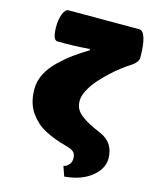

<svg xmlns="http://www.w3.org/2000/svg" viewBox="-133 -852 863 1092"><g transform="rotate(15 298.0 -306.0)"><path d="M560.1 -561Q536.1 -546.4 506.8 -524.2Q477.5 -502 445.3 -471.9Q413.1 -441.9 386.7 -411.1Q360.4 -380.4 343.3 -346.9Q326.2 -313.5 326.2 -286.1Q326.2 -259.8 336.4 -239.5Q346.7 -219.2 370.4 -201.4Q394 -183.6 418.9 -170.7Q443.8 -157.7 486.8 -139.2Q569.8 -103.5 569.8 -9.8Q569.8 49.8 511.5 97.4Q453.1 145 353 153.8L333 96.2Q350.6 92.3 361.1 81.1Q371.6 69.8 374.3 60.1Q377 50.3 377 40Q377 15.6 363.8 3.2Q350.6 -9.3 313 -19Q278.8 -28.3 250.5 -38.8Q222.2 -49.3 192.1 -64.7Q162.1 -80.1 139.4 -100.6Q116.7 -121.1 98.1 -147.2Q79.6 -173.3 69.8 -208.5Q60.1 -243.7 60.1 -285.2Q60.1 -330.1 82 -373.5Q104 -417 143.3 -454.8Q182.6 -492.7 221.2 -521Q259.8 -549.3 308.1 -578.1L306.2 -585Q198.7 -576.7 115.2 -579.1Q89.4 -580.6 87.9 -654.8Q87.9 -701.7 100.6 -733.9Q113.3 -766.1 132.8 -766.1H547.9Q571.8 -766.1 584 -725.3Q596.2 -684.6 596.2 -611.8Q596.2 -598.1 585.4 -584.2Q574.7 -570.3 560.1 -561Z"/></g></svg>

Font: GGS TheRock Black
Style: Regular
Weight: 900
Designer: Rodrigo Fuenzalida (2012); Goodgame Studios (2014)
Foundry: Rodrigo Fuenzalida,2012;  GGS,2014
Version: Version 1.002 | FøM Mod